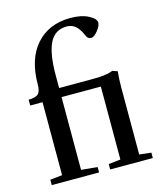

<svg xmlns="http://www.w3.org/2000/svg" viewBox="-109 -808 758 890"><g transform="rotate(-15 270.0 -363.0)"><path d="M28.8 0V-25.9L86.9 -32.2V-382.3H27.8V-410.2Q61 -410.2 74 -422.4Q86.9 -434.6 86.9 -467.3Q86.9 -589.4 147.7 -657.7Q208.5 -726.1 312.5 -726.1Q364.7 -726.1 398.4 -708.5Q432.1 -690.9 432.1 -671.4Q432.1 -656.7 414.3 -634.3Q396.5 -611.8 383.3 -611.8Q365.7 -611.8 359.4 -628.4Q354.5 -640.1 349.9 -648.7Q345.2 -657.2 336.4 -668.5Q327.6 -679.7 314.5 -686Q301.3 -692.4 285.2 -692.4Q228.5 -692.4 203.4 -641.4Q178.2 -590.3 178.2 -488.3V-425.8H315.9Q347.7 -425.8 363.5 -426.3Q379.4 -426.8 400.6 -429.7Q421.9 -432.6 437 -439L460.9 -430.7Q457 -394.5 457 -351.1V-32.2L513.7 -25.9V0H309.1V-25.9L366.7 -32.2V-382.3H178.2V-33.2L255.9 -25.9V0Z"/></g></svg>

Font: Elstob 14pt Medium
Style: Regular
Weight: 500
Designer: Peter S. Baker
Version: Version 1.015